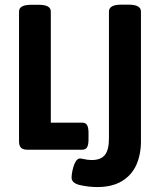

<svg xmlns="http://www.w3.org/2000/svg" viewBox="-20 -630 663 808"><path d="M281.2 117.2Q281.2 106.4 284.9 87.6Q288.6 68.8 296.6 53.2Q304.7 37.6 316.9 36.6Q319.3 36.6 328.1 38.6Q349.1 43.5 365.7 43.5Q404.3 43.5 421.4 22.2Q438.5 1 438.5 -47.4V-581.5Q438.5 -610.4 490.7 -610.4H521Q573.2 -610.4 573.2 -581.5V-36.6Q573.2 20.5 553.7 64Q534.2 107.4 492.9 132.3Q451.7 157.2 389.2 157.2Q354.5 157.2 317.9 149.2Q281.2 141.1 281.2 117.2ZM60.1 -34.7V-581.5Q60.1 -595.7 72.8 -602.8Q85.4 -609.9 112.3 -609.9H141.6Q168.5 -609.9 181.2 -602.8Q193.8 -595.7 193.8 -581.5V-113.8H326.7Q340.3 -113.8 346.4 -103.5Q352.5 -93.3 352.5 -70.8V-43.5Q352.5 -20.5 346.4 -10.3Q340.3 0 326.7 0H94.7Q76.7 0 68.4 -8.3Q60.1 -16.6 60.1 -34.7Z"/></svg>

Font: Jaldi
Style: Bold
Weight: 400
Designer: Pablo Cosgaya and Nicolas Silva
Foundry: Omnibus-Type
Version: Version 1.007